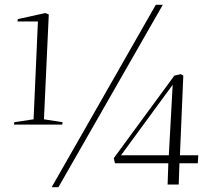

<svg xmlns="http://www.w3.org/2000/svg" viewBox="-20 -764 866 795"><path d="M194 11 625 -744H654L222 11ZM162 -270 239 -258 238 -248H38L39 -258L119 -270L137 -675H52L54 -685L168 -710L182 -704ZM725 -121H801L799 -88H723L720 0H674L677 -88H456L451 -109L702 -451L729 -457L739 -451ZM679 -121 695 -413 481 -121Z"/></svg>

Font: Literata 72pt ExtraLight
Style: Italic
Weight: 200
Italic angle: -2°
Designer: Latin by Veronika Burian and Jose Scaglione. Greek by Irene Vlachou. Cyrillic by Vera Evstafieva
Foundry: TypeTogether
Version: Version 3.002